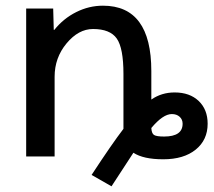

<svg xmlns="http://www.w3.org/2000/svg" viewBox="-20 -550 752 675"><path d="M414 -290Q414 -381 390.5 -414.5Q367 -448 307 -448Q256 -448 214 -397.5Q172 -347 172 -280V0H72V-520H167L169 -445H171Q203 -485 248 -507.5Q293 -530 342 -530Q512 -530 512 -300V-200Q548 -225 594 -225Q647 -225 678.5 -195Q710 -165 710 -115Q710 -58 668 -24Q626 10 554 10Q484 10 449 -13Q381 91 372 105L302 65Q374 -45 414 -97ZM512 -100Q513 -81 521.5 -75.5Q530 -70 557 -70Q622 -70 622 -115Q622 -130 611.5 -139.5Q601 -149 584 -149Q553 -149 512 -100Z"/></svg>

Font: M PLUS 1p Medium
Style: Regular
Weight: 500
Version: Version 1.062